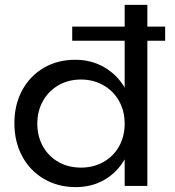

<svg xmlns="http://www.w3.org/2000/svg" viewBox="-20 -762 719 787"><path d="M657 -595H584V0H491V-109Q460 -55 408 -25Q356 5 291 5Q218 5 160.5 -28.5Q103 -62 71 -121.5Q39 -181 39 -257Q39 -333 71 -392Q103 -451 159.5 -484Q216 -517 289 -517Q354 -517 407 -486.5Q460 -456 491 -403V-595H276V-653H491V-742H584V-653H657ZM491 -255Q491 -307 468 -348Q445 -389 404 -412.5Q363 -436 312 -436Q260 -436 219.5 -412.5Q179 -389 156 -348Q133 -307 133 -255Q133 -203 156 -162Q179 -121 219.5 -98Q260 -75 312 -75Q363 -75 404 -98Q445 -121 468 -162Q491 -203 491 -255Z"/></svg>

Font: Montserrat arm2
Style: Regular
Weight: 400
Designer: Julieta Ulanovsky
Foundry: Julieta Ulanovsky
Version: Version 6.000